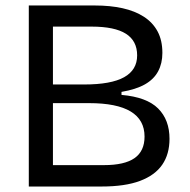

<svg xmlns="http://www.w3.org/2000/svg" viewBox="-20 -680 694 700"><path d="M85 0V-660H326Q382 -660 427 -650Q472 -640 504.5 -619Q537 -598 554.5 -565.5Q572 -533 572 -487Q572 -449 556.5 -420Q541 -391 508.5 -372.5Q476 -354 423 -345V-334Q515 -326 556.5 -284.5Q598 -243 598 -174Q598 -118 571.5 -79.5Q545 -41 490.5 -20.5Q436 0 350 0ZM173 -78H359Q434 -78 470.5 -103.5Q507 -129 507 -182Q507 -243 456.5 -273.5Q406 -304 305 -304H173ZM173 -372H287Q385 -372 432.5 -398.5Q480 -425 480 -478Q480 -531 439 -557Q398 -583 314 -583H173Z"/></svg>

Font: Bricolage Grotesque 17pt
Style: Regular
Weight: 400
Version: Version 1.001;gftools[0.9.33.dev8+g029e19f]